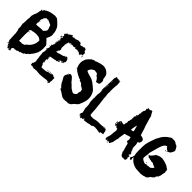

<svg xmlns="http://www.w3.org/2000/svg" viewBox="111 -1704 2729 2729"><g transform="rotate(45 1476.0 -339.0)"><path d="M233.4 -609.9Q227.5 -609.9 227.5 -613.8H233.4ZM165 -305.2H163.1Q163.1 -310.1 168.9 -313V-309.1Q168.9 -305.2 165 -305.2ZM180.7 -309.1H178.7Q178.7 -314.9 182.6 -314.9L184.6 -311ZM157.2 -314.9V-326.7H161.1V-318.8Q161.1 -314.9 157.2 -314.9ZM167 -334.5H161.1Q161.1 -340.3 165 -340.3L167 -336.4ZM280.3 -352.1 278.3 -356H284.2Q284.2 -352.1 280.3 -352.1ZM163.1 -469.2H159.2V-471.2H163.1ZM159.2 -498.5H155.3Q155.3 -504.4 159.2 -504.4ZM161.1 -506.3H157.2V-508.3H161.1ZM163.1 -514.2H159.2L161.1 -533.7H165ZM180.7 -455.6Q218.3 -461.4 264.6 -463.4Q275.4 -461.4 282.2 -461.4Q297.9 -462.9 297.9 -469.2H292V-473.1Q310.1 -473.1 327.1 -512.2Q327.1 -540 313.5 -561Q306.6 -594.2 297.9 -594.2Q238.3 -623.5 229.5 -623.5L231.4 -627.4Q224.1 -627.4 215.8 -623.5L217.8 -619.6V-617.7H215.8Q208.5 -623.5 198.2 -623.5Q181.6 -611.8 163.1 -584.5Q167 -584 167 -580.6L163.1 -574.7Q165 -571.3 165 -566.9L161.1 -564.9L157.2 -566.9Q155.3 -550.8 153.3 -547.4Q155.3 -536.6 155.3 -518.1Q155.3 -516.1 153.3 -516.1Q153.3 -514.2 155.3 -514.2L151.4 -477.1L153.3 -473.1Q151.4 -469.7 151.4 -465.3Q151.4 -455.6 163.1 -455.6Q171.9 -455.6 180.7 -457.5ZM87.9 39.6V29.8H85.9Q85.9 36.1 84 39.6ZM82 29.8V27.8H76.2V29.8ZM80.1 14.2Q80.1 12.2 78.1 2.4H76.2V14.2ZM68.4 -1.5V-5.4H66.4V-1.5ZM66.4 -9.3V-13.2H64.5V-9.3ZM262.7 -12.2V-16.1H260.7V-12.2ZM170.9 -119.6Q173.8 -119.6 176.8 -125.5Q194.3 -121.6 202.1 -121.6Q254.9 -135.3 254.9 -148.9H251V-150.9Q348.6 -213.4 348.6 -326.7Q315.9 -359.9 278.3 -359.9Q272.5 -361.8 252 -361.8Q239.3 -361.8 196.3 -356H194.3V-350.1H186.5V-354Q145.5 -346.7 145.5 -330.6Q145.5 -322.8 143.6 -322.8L145.5 -318.8V-309.1Q155.3 -309.1 155.3 -305.2Q155.3 -299.3 145.5 -299.3Q143.6 -267.1 143.6 -223.1Q143.6 -218.8 145.5 -215.3L143.6 -211.4Q147.5 -160.2 147.5 -119.6H149.4L155.3 -123.5H157.2L163.1 -119.6ZM132.8 74.7H127Q123 74.7 123 70.8V64.9Q123 63 125 63L123 59.1Q125 48.3 125 41.5H121.1Q121.1 68.8 109.4 68.8Q105.5 66.9 103.5 66.9Q103.5 68.8 101.6 68.8Q101.6 61 98.1 61Q96.2 61 93.8 63Q93.8 64.9 91.8 64.9V63Q93.8 59.6 93.8 55.2H89.8V41.5L80.1 43.5L70.3 23.9Q72.3 23.9 72.3 22Q70.3 22 70.3 20Q72.3 20 72.3 18.1Q64.5 6.3 62.5 5.9Q60.5 5.4 58.6 4.4Q58.6 7.3 50.8 12.2H43V8.3Q54.7 8.3 54.7 -3.4L49.8 -21L48.3 -20Q40 -20 40 -104H34.2V-107.9Q34.2 -111.8 40 -111.8V-125.5Q40 -129.4 34.2 -129.4Q34.2 -133.3 40 -133.3V-137.2H32.2Q32.2 -142.1 40 -143.1L30.3 -209.5Q18.6 -233.9 18.6 -244.6Q18.6 -266.1 22.5 -266.1Q16.6 -285.2 10.7 -332.5Q14.6 -338.9 14.6 -344.2Q14.6 -441.9 22.5 -453.6Q22.5 -464.8 18.6 -477.1Q22.9 -477.1 24.4 -486.8L20.5 -484.9Q16.6 -489.7 16.6 -490.7V-496.6H20.5V-490.7H22.5Q22.5 -526.4 45.9 -566.9Q45.9 -572.3 57.6 -617.7L55.7 -621.6Q58.6 -636.2 63.5 -637.2Q61.5 -650.9 61.5 -664.6Q67.9 -664.6 71.3 -666.5Q71.3 -662.6 69.3 -662.6Q71.3 -659.2 71.3 -654.8Q85 -654.8 85 -672.4L88.9 -670.4Q88.9 -672.4 86.9 -682.1L92.8 -686L98.6 -682.1Q134.3 -714.4 202.1 -727.1Q248.5 -734.9 254.9 -734.9Q280.3 -732.9 299.8 -727.1Q299.8 -729 301.8 -729Q399.4 -646 399.4 -621.6Q410.6 -605 420.9 -559.1H418.9Q424.8 -527.3 424.8 -510.3Q424.8 -482.9 393.6 -420.4Q403.3 -418.9 403.3 -414.6Q401.4 -414.6 401.4 -412.6Q412.1 -412.6 430.7 -385.3Q465.3 -353 465.8 -346.2L463.9 -342.3Q467.8 -341.8 467.8 -338.4Q467.8 -336.4 465.8 -336.4Q469.7 -301.8 469.7 -273.9Q467.8 -268.1 465.8 -268.1L467.8 -264.2Q467.8 -262.2 465.8 -262.2L467.8 -258.3Q467.8 -252.4 463.9 -252.4L465.8 -248.5Q465.8 -246.6 463.9 -246.6L465.8 -242.7V-240.7Q462.9 -219.2 456.1 -219.2V-217.3H460Q452.6 -184.1 446.3 -184.1Q442.4 -183.6 442.4 -180.2L444.3 -176.3L417 -131.3Q385.7 -96.2 385.7 -90.3Q385.7 -84.5 377.9 -84.5Q374 -86.4 372.1 -86.4L364.3 -76.7V-74.7L368.2 -76.7H370.1Q370.1 -70.8 356.4 -70.8L358.4 -66.9V-64.9Q346.2 -51.3 331.1 -51.3Q322.8 -33.7 317.4 -33.7Q289.1 -23.9 288.1 -23.9L284.2 -25.9L268.6 -16.1Q268.6 -8.3 262.7 -8.3H258.8Q254.9 -8.3 254.9 -14.2Q247.1 -11.2 247.1 -8.3L243.2 -10.3H241.2L235.4 -6.3H233.4L229.5 -8.3Q229.5 -2.4 221.7 5.4L211.9 3.4Q184.6 9.3 180.7 9.3V5.4Q178.7 5.4 159.2 11.2Q150.4 15.1 150.4 25.9Q146.5 27.8 144.5 27.8V31.7H148.4Q144.5 72.8 140.6 72.8V68.8ZM150.4 72.8 146.5 70.8 148.4 61V43.5H152.3L156.2 57.1Q155.3 72.8 150.4 72.8ZM40 -576.7Q40 -582.5 43.9 -582.5H45.9Q45.9 -579.6 40 -576.7Z M745.1 -722.7V-718.8Q747.1 -718.8 751 -720.7Q761.2 -718.8 762.7 -718.8L770.5 -720.7Q791.5 -720.7 797.9 -705.1Q797.9 -703.1 795.9 -703.1Q795.9 -693.4 815.4 -693.4Q833 -694.8 840.8 -703.1Q842.8 -703.1 842.8 -701.2L852.5 -703.1H864.3Q864.3 -708.5 870.1 -714.8Q877.9 -712.9 877.9 -707Q879.9 -707 879.9 -709Q905.3 -709 905.3 -695.3Q907.2 -687.5 907.2 -681.6H909.2L913.1 -683.6V-675.8L911.1 -671.9Q917.5 -671.9 936.5 -656.2Q932.6 -648.4 930.7 -648.4L932.6 -644.5V-642.6L930.7 -632.8Q934.6 -630.9 936.5 -630.9V-627Q928.7 -627 928.7 -623Q932.6 -615.2 932.6 -611.3H928.7Q926.8 -611.3 926.8 -613.3Q901.4 -609.9 901.4 -599.6Q905.3 -593.3 905.3 -587.9L901.4 -585.9H897.5Q892.6 -589.8 891.6 -589.8H885.7V-585.9H883.8Q874 -590.8 874 -599.6H870.1L866.2 -597.7Q866.2 -609.4 852.5 -609.4V-605.5L848.6 -607.4H846.7V-605.5H850.6V-601.6H844.7V-609.4H842.8Q833 -609.4 819.3 -613.3Q819.3 -609.4 815.4 -609.4H811.5L805.7 -613.3L788.1 -603.5H786.1Q786.1 -612.3 784.2 -615.2Q786.1 -615.2 786.1 -617.2Q782.2 -617.2 782.2 -619.1Q768.1 -615.7 762.7 -609.4H749V-605.5H747.1Q747.1 -615.2 723.6 -615.2L721.7 -611.3Q723.6 -611.3 723.6 -609.4H721.7L710 -611.3V-607.4H706.1V-617.2Q684.6 -607.4 682.6 -607.4V-603.5H690.4V-599.6H684.6Q681.6 -599.6 678.7 -605.5Q659.2 -601.6 659.2 -597.7V-589.8H665V-585.9H663.1L659.2 -587.9Q651.4 -574.2 651.4 -568.4V-564.5Q651.4 -560.5 657.2 -560.5V-556.6H653.3L649.4 -558.6Q649.4 -551.3 645.5 -531.2Q646.5 -523.4 651.4 -523.4V-519.5Q645.5 -519.5 645.5 -503.9L647.5 -492.2L645.5 -482.4Q645.5 -470.2 657.2 -455.1V-447.3Q651.4 -447.3 651.4 -427.7Q653.3 -423.8 653.3 -421.9H649.4L645.5 -423.8Q645.5 -418 635.7 -412.1V-400.4L639.6 -402.3L641.6 -398.4Q632.3 -395 627.9 -384.8H626V-382.8H633.8L639.6 -386.7H655.3Q695.3 -402.3 711.9 -404.3Q711.9 -406.2 713.9 -406.2Q715.8 -406.2 715.8 -404.3Q733.9 -412.1 737.3 -412.1Q737.3 -410.2 739.3 -410.2Q739.3 -413.1 751 -416Q749 -419.9 749 -421.9L754.9 -425.8L762.7 -419.9Q762.7 -425.8 766.6 -425.8H772.5Q772.5 -429.7 782.2 -435.5Q782.2 -441.4 786.1 -441.4Q795.9 -440.9 795.9 -437.5L799.8 -439.5H801.8L805.7 -437.5L799.8 -427.7V-425.8L809.6 -429.7Q821.3 -429.7 821.3 -406.2V-404.3Q829.1 -403.3 829.1 -398.4V-396.5Q829.1 -394.5 827.1 -394.5Q827.1 -392.6 829.1 -392.6L827.1 -384.8L829.1 -371.1Q815.4 -366.2 815.4 -357.4L819.3 -359.4H821.3V-355.5Q821.3 -351.6 815.4 -351.6L817.4 -347.7Q817.4 -345.2 807.6 -339.8Q807.6 -341.8 805.7 -341.8Q805.7 -331.5 790 -328.1V-324.2H788.1Q788.1 -335.9 778.3 -335.9L780.3 -345.7H778.3Q774.4 -345.7 774.4 -339.8H770.5L766.6 -341.8Q766.6 -337.4 758.8 -335.9Q758.8 -333 749 -320.3H751Q757.3 -324.2 762.7 -324.2V-322.3L766.6 -324.2H768.6V-320.3Q765.1 -320.3 758.8 -306.6L754.9 -304.7H751Q746.1 -308.6 745.1 -308.6H741.2Q741.2 -293 721.7 -293L717.8 -294.9Q695.3 -287.1 620.1 -275.4V-269.5L616.2 -271.5Q613.3 -269 610.4 -248L612.3 -244.1L610.4 -234.4V-230.5H612.3Q612.3 -235.4 616.2 -244.1Q614.3 -251 614.3 -252Q616.2 -255.4 616.2 -259.8H620.1Q620.6 -252 624 -252L620.1 -242.2Q622.1 -231.4 622.1 -224.6V-218.8Q622.1 -216.8 620.1 -216.8L622.1 -212.9V-210.9H618.2V-216.8Q614.3 -216.8 606.4 -205.1Q606.4 -203.1 608.4 -203.1L606.4 -193.4V-185.5Q607.4 -185.5 612.3 -189.5Q612.3 -188 618.2 -148.4H614.3Q614.3 -160.2 606.4 -162.1V-160.2Q610.8 -127 612.3 -127Q622.1 -127 631.8 -97.7Q633.8 -97.7 637.7 -95.7L631.8 -82Q642.1 -80.1 643.6 -80.1Q647.5 -82 649.4 -82L647.5 -78.1H649.4L655.3 -82Q665 -82 665 -76.2H667Q667 -82 680.7 -82V-80.1L694.3 -84L698.2 -82Q702.1 -84 704.1 -84V-82Q716.3 -85.9 719.7 -85.9V-84Q726.1 -84 760.7 -101.6V-99.6L764.6 -101.6H778.3Q783.2 -101.6 821.3 -113.3Q821.3 -111.3 823.2 -111.3V-115.2H807.6Q721.7 -110.4 721.7 -105.5V-111.3Q735.4 -115.2 817.4 -121.1Q836.9 -119.1 836.9 -115.2L840.8 -117.2Q843.8 -117.2 852.5 -103.5H858.4Q862.3 -103.5 862.3 -109.4Q869.1 -101.6 876 -101.6V-91.8Q876 -89.8 874 -89.8Q877.9 -83.5 877.9 -80.1L874 -72.3Q877.9 -72.3 877.9 -66.4L876 -62.5Q877.9 -58.6 877.9 -56.6H876L877.9 -52.7V-43L872.1 -33.2H876V-29.3L872.1 -23.4Q874 -19.5 874 -17.6H872.1L877.9 -7.8Q858.9 15.1 856.4 15.6Q852.5 15.6 852.5 9.8L848.6 11.7H844.7V5.9H848.6L852.5 7.8V-2L829.1 2L827.1 -2Q829.1 -2 829.1 -3.9Q825.2 -5.9 823.2 -5.9L815.4 -2V-3.9Q781.2 3.9 696.3 9.8Q646.5 7.8 602.5 2L608.4 13.7H606.4Q598.6 3.9 585 3.9Q583 7.8 583 9.8H569.3L565.4 11.7Q565.4 5.9 553.7 5.9Q553.7 7.8 551.8 7.8Q551.8 2 522.5 -2Q522.5 5.9 516.6 5.9Q507.8 5.9 504.9 -5.9L506.8 -9.8Q502.9 -17.6 502.9 -31.2V-37.1Q509.8 -37.1 514.6 -46.9V-58.6Q522.5 -58.6 522.5 -85.9Q520.5 -102.5 516.6 -115.2Q518.6 -119.1 518.6 -121.1Q514.6 -121.1 514.6 -125L516.6 -134.8Q506.8 -175.8 506.8 -203.1V-220.7Q501 -228.5 501 -232.4Q512.7 -277.3 512.7 -308.6L510.7 -312.5L506.8 -310.5Q500.5 -314.5 497.1 -314.5V-318.4H501L504.9 -316.4L506.8 -320.3H501V-324.2Q514.6 -330.6 514.6 -343.8Q516.6 -350.6 516.6 -351.6V-357.4H518.6Q518.6 -361.3 514.6 -377L516.6 -390.6Q512.7 -390.6 512.7 -394.5Q519.5 -397.9 536.1 -445.3Q534.2 -445.3 534.2 -447.3Q538.1 -447.3 538.1 -462.9Q534.2 -462.9 534.2 -468.8H530.3L526.4 -466.8V-470.7Q529.3 -470.7 534.2 -474.6Q534.2 -472.7 536.1 -472.7Q538.6 -490.7 543.9 -494.1L542 -498V-511.7Q542 -513.7 543.9 -513.7Q538.1 -523.4 538.1 -527.3Q541 -527.3 545.9 -535.2Q543.9 -535.2 543.9 -537.1H545.9L542 -544.9Q544.9 -544.9 547.9 -550.8V-552.7Q542 -552.7 542 -558.6L545.9 -566.4Q540 -566.4 540 -570.3Q543.9 -570.3 543.9 -574.2V-576.2Q543.9 -580.1 528.3 -582V-578.1Q534.2 -578.1 534.2 -574.2V-572.3Q523.9 -572.3 520.5 -580.1Q524.4 -580.1 524.4 -584Q519.5 -589.8 516.6 -589.8V-593.8Q520 -593.8 526.4 -599.6L528.3 -587.9H530.3Q531.2 -595.7 536.1 -595.7H540V-584L547.9 -578.1Q552.7 -579.1 557.6 -591.8H555.7Q549.3 -587.9 545.9 -587.9V-589.8L549.8 -595.7V-597.7Q544.4 -597.7 538.1 -601.6L542 -609.4Q540 -609.4 540 -611.3Q551.8 -611.3 551.8 -623V-625Q542.5 -625 528.3 -648.4L534.2 -652.3V-646.5H540Q540 -649.4 543.9 -654.3V-656.2H540Q540.5 -660.2 543.9 -660.2Q544.4 -656.2 547.9 -656.2L553.7 -664.1V-666L551.8 -669.9L540 -664.1H536.1Q536.1 -669.9 551.8 -671.9Q555.7 -669.9 557.6 -669.9Q557.6 -685.5 563.5 -685.5H565.4V-683.6L561.5 -677.7L565.4 -675.8H567.4L577.1 -677.7L575.2 -681.6L579.1 -683.6Q579.6 -679.7 583 -679.7Q583 -688.5 598.6 -695.3Q602.5 -693.4 604.5 -693.4L602.5 -697.3Q605.5 -705.1 608.4 -705.1H620.1Q620.1 -708.5 626 -716.8H627.9Q638.7 -713.4 643.6 -695.3L647.5 -697.3H649.4L653.3 -695.3Q653.3 -699.2 676.8 -709H686.5V-705.1L676.8 -703.1V-699.2Q712.4 -708.5 745.1 -722.7ZM831.1 -714.8H835V-710.9H831.1ZM659.2 -699.2V-697.3H663.1V-699.2ZM553.7 -654.3V-652.3H557.6V-654.3ZM723.6 -609.4H729.5V-601.6H725.6L727.5 -605.5Q723.6 -605.5 723.6 -609.4ZM868.2 -605.5V-601.6H870.1V-605.5ZM934.6 -607.4H942.4V-597.7L932.6 -595.7L934.6 -591.8V-587.9H932.6Q929.7 -587.9 926.8 -595.7Q930.7 -607.4 934.6 -607.4ZM694.3 -603.5H698.2V-599.6H694.3ZM702.1 -603.5H711.9Q711.9 -599.6 708 -599.6H702.1ZM831.1 -599.6H835V-597.7H831.1ZM868.2 -597.7Q872.1 -597.2 872.1 -593.8H868.2ZM942.4 -591.8H948.2V-589.8Q948.2 -585.4 938.5 -584V-587.9Q942.4 -587.9 942.4 -591.8ZM536.1 -570.3V-566.4H532.2Q532.7 -570.3 536.1 -570.3ZM534.2 -562.5H540Q540 -558.6 536.1 -558.6ZM555.7 -554.7 553.7 -543H557.6V-554.7ZM514.6 -543H516.6V-541Q516.6 -538.1 504.9 -529.3V-531.2Q511.7 -543 514.6 -543ZM547.9 -537.1Q549.8 -533.7 549.8 -527.3H555.7V-541H553.7Q548.8 -537.1 547.9 -537.1ZM649.4 -531.2H653.3V-529.3H649.4ZM549.8 -525.4V-523.4Q551.8 -519.5 551.8 -517.6H553.7V-525.4ZM545.9 -515.6V-505.9Q549.8 -505.9 549.8 -509.8V-515.6ZM534.2 -505.9 538.1 -488.3H532.2V-494.1L530.3 -503.9ZM530.3 -486.3Q534.2 -485.8 534.2 -482.4H530.3ZM526.4 -453.1H530.3V-451.2H526.4ZM536.1 -437.5V-431.6H538.1V-437.5ZM788.1 -427.7V-423.8H790V-427.7ZM782.2 -421.9 786.1 -419.9V-425.8Q782.2 -425.3 782.2 -421.9ZM772.5 -418V-416H776.4V-418ZM514.6 -412.1Q514.6 -410.2 516.6 -410.2Q514.2 -398.4 510.7 -398.4L508.8 -402.3V-406.2Q508.8 -409.2 514.6 -412.1ZM502.9 -382.8H506.8V-377H499V-378.9Q499.5 -382.8 502.9 -382.8ZM786.1 -351.6Q786.1 -348.6 792 -345.7L797.9 -349.6Q795.9 -353.5 795.9 -355.5Q791 -351.6 786.1 -351.6ZM797.9 -347.7V-345.7H801.8V-347.7ZM797.9 -343.8V-339.8Q801.8 -339.8 801.8 -343.8ZM782.2 -341.8V-337.9H784.2V-341.8ZM786.1 -341.8V-339.8H790V-341.8ZM790 -335.9V-332H792V-335.9ZM813.5 -337.9H817.4V-335.9H813.5ZM737.3 -320.3 741.2 -318.4H743.2L747.1 -320.3Q745.1 -324.2 745.1 -326.2Q737.3 -323.2 737.3 -320.3ZM616.2 -236.3V-232.4H618.2V-236.3ZM606.4 -179.7V-177.7L608.4 -173.8Q606.4 -170.4 606.4 -166V-164.1H608.4L610.4 -173.8V-175.8Q610.4 -179.7 606.4 -179.7ZM622.1 -158.2H624V-154.3H622.1ZM854.5 -119.1 856.4 -115.2H850.6Q851.1 -119.1 854.5 -119.1ZM838.9 -7.8V-5.9H846.7V-7.8ZM836.9 5.9H838.9V7.8Q838.9 11.7 835 11.7L833 7.8ZM854.5 21.5H858.4V25.4Q854.5 25.4 854.5 21.5Z M1232.4 -716.8H1255.9Q1310.1 -716.8 1355.5 -666Q1371.1 -646 1377 -599.6V-593.8L1375 -589.8L1392.6 -560.5Q1394.5 -560.5 1396.5 -529.3L1392.6 -527.3Q1392.6 -529.3 1390.6 -529.3L1388.7 -525.4V-523.4L1392.6 -517.6Q1392.6 -488.3 1365.2 -488.3Q1365.2 -486.3 1361.3 -486.3Q1361.3 -488.3 1359.4 -488.3Q1359.4 -482.4 1351.6 -482.4Q1347.7 -484.4 1345.7 -484.4Q1345.7 -481.4 1337.9 -478.5Q1330.1 -481.4 1330.1 -484.4Q1332 -484.4 1332 -486.3Q1301.3 -539.1 1281.2 -543L1263.7 -566.4Q1263.7 -580.1 1226.6 -580.1Q1226.6 -584 1203.1 -584Q1153.3 -560.1 1146.5 -537.1Q1134.8 -515.6 1134.8 -509.8Q1139.6 -495.1 1238.3 -470.7Q1286.1 -460.4 1386.7 -367.2Q1429.7 -312 1429.7 -234.4Q1429.7 -181.6 1384.8 -84Q1361.8 -59.1 1326.2 -31.2Q1313.5 -4.9 1291 3.9Q1268.6 15.6 1265.6 15.6L1261.7 13.7L1257.8 15.6Q1238.3 14.2 1238.3 11.7Q1225.6 17.6 1207 17.6H1193.4Q1191.4 17.6 1191.4 15.6L1187.5 17.6H1183.6Q1150.4 17.6 1150.4 5.9Q1146.5 6.3 1146.5 9.8Q1072.8 -43 1050.8 -48.8Q1047.9 -48.8 1043 -56.6V-58.6L1048.8 -66.4Q1000.5 -111.3 988.3 -148.4Q953.1 -207.5 953.1 -210.9Q957 -215.8 957 -218.8Q951.2 -229.5 951.2 -236.3Q954.1 -236.3 962.9 -248V-257.8Q971.7 -257.8 974.6 -291H976.6Q980.5 -290.5 980.5 -287.1Q976.6 -286.6 976.6 -283.2Q984.4 -283.2 984.4 -269.5H986.3Q986.3 -271.5 988.3 -275.4Q984.4 -281.7 984.4 -287.1V-291Q998 -302.7 1002 -302.7H1009.8Q1042 -294.4 1052.7 -275.4Q1070.8 -258.3 1091.8 -228.5Q1098.1 -228 1154.3 -169.9Q1201.2 -136.7 1218.8 -136.7Q1247.6 -144.5 1263.7 -169.9L1265.6 -173.8Q1265.6 -180.7 1263.7 -191.4Q1275.4 -226.1 1275.4 -230.5Q1275.4 -233.4 1269.5 -253.9Q1271.5 -257.8 1271.5 -259.8Q1245.1 -281.2 1212.9 -296.9Q1212.9 -316.4 1160.2 -330.1Q1157.2 -330.1 1152.3 -337.9V-339.8H1156.2Q1156.2 -344.2 1138.7 -347.7L1140.6 -343.8H1138.7Q1008.8 -402.3 1000 -443.4Q984.4 -481 984.4 -507.8V-529.3Q986.8 -564 1007.8 -605.5Q1034.2 -640.6 1064.5 -662.1Q1061.5 -662.1 1056.6 -669.9H1060.5Q1068.4 -667 1068.4 -664.1Q1095.2 -681.6 1105.5 -681.6L1119.1 -679.7Q1119.1 -688.5 1209 -712.9V-710.9Q1215.3 -714.8 1220.7 -714.8Q1221.7 -714.8 1228.5 -712.9Q1229 -716.8 1232.4 -716.8ZM998 -425.8Q1002 -425.3 1002 -421.9Q1002 -418 998 -418H994.1V-421.9Q994.6 -425.8 998 -425.8ZM1142.6 -341.8H1146.5V-339.8H1142.6ZM1027.3 -302.7H1031.2V-298.8H1027.3ZM974.6 -269.5V-265.6H976.6V-269.5Z M1495.1 -742.2H1499L1502.9 -732.4H1506.8V-736.3H1512.7Q1512.7 -734.9 1516.6 -728.5H1518.6Q1519.5 -728.5 1524.4 -732.4L1528.3 -730.5V-736.3H1534.2V-730.5H1536.1L1540 -732.4Q1543.9 -727.5 1543.9 -724.6H1549.8Q1549.8 -730.5 1553.7 -730.5L1549.8 -738.3L1553.7 -740.2L1557.6 -734.4Q1555.7 -731 1555.7 -726.6Q1560.1 -726.6 1563.5 -724.6Q1563.5 -726.6 1565.4 -726.6V-718.8H1567.4Q1568.8 -730.5 1573.2 -730.5H1575.2Q1571.3 -711.4 1571.3 -709L1575.2 -710.9H1577.1Q1577.1 -709 1575.2 -705.1Q1577.1 -688.5 1577.1 -679.7H1575.2L1579.1 -664.1Q1575.2 -657.7 1571.3 -587.9V-554.7L1569.3 -543Q1571.3 -527.3 1573.2 -527.3L1571.3 -517.6V-494.1Q1571.3 -492.2 1569.3 -492.2L1579.1 -410.2Q1579.1 -408.2 1577.1 -408.2Q1583 -345.2 1592.8 -283.2H1594.7L1592.8 -279.3Q1604.5 -186.5 1604.5 -152.3H1602.5L1604.5 -148.4V-132.8H1608.4Q1608.4 -130.9 1606.4 -127Q1610.4 -106 1610.4 -99.6Q1608.4 -95.7 1608.4 -93.8Q1633.3 -84 1643.6 -84L1667 -85.9L1670.9 -84Q1729.5 -99.6 1761.7 -99.6H1821.3Q1842.3 -99.6 1883.8 -111.3H1889.6Q1889.6 -105.5 1881.8 -105.5H1876V-103.5Q1874 -103.5 1874 -105.5Q1859.4 -101.6 1858.4 -101.6V-99.6H1870.1Q1872.6 -99.6 1891.6 -103.5H1897.5V-107.4Q1912.1 -99.1 1915 -93.8Q1913.1 -89.8 1913.1 -87.9L1920.9 -84L1918.9 -80.1V-78.1Q1924.8 -78.1 1924.8 -74.2Q1922.9 -70.8 1922.9 -66.4H1924.8L1922.9 -62.5Q1930.7 -43.9 1930.7 -41L1928.7 -29.3L1930.7 -25.4L1926.8 -23.4H1922.9Q1920.9 -23.4 1920.9 -25.4L1883.8 -19.5L1879.9 -2Q1854.5 -4.9 1854.5 -7.8L1850.6 -5.9Q1844.7 -7.8 1844.7 -9.8L1840.8 -7.8Q1838.9 -7.8 1838.9 -9.8L1835 -7.8Q1831.5 -7.8 1817.4 -13.7Q1814 -11.7 1809.6 -11.7L1805.7 -13.7L1801.8 -11.7Q1788.1 -15.6 1778.3 -15.6Q1759.3 -9.8 1757.8 -9.8L1753.9 -11.7Q1749 -11.7 1729.5 5.9Q1725.1 5.9 1694.3 9.8Q1694.3 5.9 1690.4 5.9H1688.5L1690.4 9.8Q1672.9 15.6 1657.2 19.5V17.6L1647.5 21.5Q1643.6 19.5 1641.6 19.5Q1610.8 27.3 1606.4 27.3L1608.4 23.4H1606.4L1602.5 25.4L1598.6 23.4Q1594.7 25.4 1592.8 25.4L1590.8 21.5Q1594.2 19.5 1598.6 19.5V15.6L1585 17.6V15.6L1581.1 17.6H1579.1Q1579.1 13.2 1592.8 7.8L1594.7 3.9H1592.8Q1573.2 9.3 1573.2 23.4Q1575.2 23.4 1575.2 25.4H1573.2L1567.4 21.5V23.4Q1569.3 27.3 1569.3 29.3L1563.5 33.2Q1559.6 28.3 1559.6 23.4L1555.7 25.4H1553.7L1549.8 23.4Q1549.8 25.4 1547.9 25.4L1549.8 29.3V31.2H1547.9L1543.9 29.3Q1543.9 33.2 1540 33.2L1542 37.1V41Q1542 44.9 1538.1 44.9H1536.1Q1533.2 44.9 1530.3 37.1Q1532.2 33.7 1532.2 29.3Q1527.3 25.4 1524.4 25.4L1514.6 27.3V25.4L1516.6 21.5Q1513.7 21.5 1508.8 5.9H1506.8Q1506.8 13.7 1504.9 13.7L1506.8 17.6Q1506.8 21.5 1502.9 21.5L1497.1 13.7V9.8Q1497.1 7.8 1499 7.8L1497.1 3.9Q1499 0 1499 -2H1497.1Q1493.2 0 1491.2 0H1489.3V-2H1493.2V-7.8L1506.8 -37.1V-43Q1499 -68.4 1489.3 -115.2Q1489.3 -116.7 1491.2 -127Q1487.3 -170.4 1487.3 -193.4Q1482.4 -193.4 1477.5 -228.5H1475.6L1477.5 -242.2Q1477.5 -246.6 1475.6 -250Q1475.6 -252 1477.5 -252Q1473.6 -269 1473.6 -279.3H1475.6Q1475.6 -281.2 1473.6 -281.2Q1475.6 -304.7 1477.5 -304.7L1475.6 -324.2V-384.8Q1481.4 -384.8 1481.4 -398.4Q1477.5 -398.4 1477.5 -402.3Q1481.4 -402.3 1481.4 -406.2V-464.8H1479.5Q1479.5 -443.4 1475.6 -443.4H1473.6Q1473.6 -449.2 1475.6 -449.2L1473.6 -459V-498Q1479.5 -580.1 1481.4 -675.8L1479.5 -679.7Q1481.4 -683.1 1481.4 -687.5L1479.5 -691.4ZM1493.2 -660.2V-652.3H1497.1V-656.2Q1497.1 -660.2 1493.2 -660.2ZM1493.2 -646.5 1491.2 -636.7V-632.8Q1495.1 -632.8 1495.1 -636.7V-646.5ZM1491.2 -630.9V-623H1493.2V-630.9ZM1489.3 -578.1Q1489.3 -575.7 1487.3 -558.6L1489.3 -548.8Q1485.4 -548.8 1485.4 -546.9V-505.9H1487.3V-541Q1491.2 -541 1491.2 -544.9Q1491.2 -546.9 1489.3 -546.9L1491.2 -550.8V-564.5L1493.2 -578.1ZM1575.2 -515.6H1579.1V-511.7H1575.2ZM1473.6 -425.8H1477.5V-421.9H1473.6ZM1596.7 -125V-119.1H1598.6V-125ZM1596.7 -105.5V-101.6H1598.6V-105.5ZM1602.5 -105.5V-101.6H1604.5V-105.5ZM1887.7 -99.6V-97.7H1891.6V-99.6ZM1499 -11.7V-5.9H1501V-11.7ZM1506.8 25.4H1510.7Q1514.6 25.9 1514.6 29.3H1510.7Q1506.8 29.3 1506.8 25.4Z M2179.2 -752.9H2183.1L2189 -749H2190.9L2196.8 -752.9Q2205.6 -726.6 2214.4 -715.8Q2214.4 -706.5 2231.9 -690.4V-682.6Q2231.9 -673.3 2265.1 -565.4Q2265.1 -556.2 2292.5 -485.4Q2292.5 -478 2319.8 -395.5V-393.6H2331.5Q2388.2 -382.8 2388.2 -360.4Q2391.6 -360.4 2394 -354.5Q2387.2 -301.8 2372.6 -301.8Q2361.3 -295.9 2356.9 -295.9V-293.9Q2366.7 -260.7 2366.7 -247.1V-223.6Q2366.7 -213.9 2368.7 -194.3H2366.7L2370.6 -182.6Q2368.7 -178.7 2368.7 -176.8L2372.6 -178.7Q2372.6 -173.3 2382.3 -159.2L2380.4 -155.3Q2393.6 -120.1 2403.8 -120.1Q2405.8 -116.2 2405.8 -114.3V-108.4Q2408.7 -108.4 2411.6 -102.5Q2401.9 -90.8 2401.9 -86.9L2392.1 -88.9V-86.9Q2393.6 -73.2 2403.8 -73.2Q2407.2 -75.2 2411.6 -75.2Q2414.6 -75.2 2417.5 -69.3Q2415.5 -69.3 2415.5 -67.4Q2419.4 -66.9 2419.4 -63.5V-57.6L2417.5 -47.9Q2411.6 -47.9 2411.6 -53.7H2407.7V-51.8Q2407.7 -46.4 2421.4 -14.6Q2415.5 -14.6 2409.7 10.7L2405.8 12.7H2403.8Q2401.9 12.7 2401.9 10.7Q2394 14.6 2390.1 14.6Q2384.3 12.7 2384.3 10.7L2380.4 12.7H2376.5Q2371.6 8.8 2370.6 8.8Q2368.7 12.7 2368.7 14.6H2362.8Q2357.4 14.6 2351.1 10.7Q2347.2 12.7 2345.2 12.7Q2345.2 9.8 2327.6 -1Q2314 -31.7 2312 -32.2Q2306.2 -32.2 2306.2 -36.1H2312Q2312 -38.6 2300.3 -45.9Q2300.3 -48.8 2306.2 -51.8Q2278.8 -140.1 2271 -180.7Q2269 -180.7 2269 -182.6L2265.1 -180.7Q2255.9 -190.9 2237.8 -196.3V-198.2L2241.7 -200.2L2239.7 -204.1Q2245.6 -213.4 2245.6 -241.2Q2237.8 -263.7 2237.8 -272.5Q2216.8 -272.5 2171.4 -252.9Q2142.1 -248 2142.1 -245.1Q2130.4 -168 2126.5 -151.4Q2128.4 -147.9 2128.4 -143.6V-139.6Q2118.7 -117.2 2106.9 -43.9Q2087.4 -15.1 2087.4 -4.9L2077.6 2.9H2075.7Q2072.8 2.9 2069.8 -6.8Q2065.9 -4.9 2064 -4.9Q2064 -7.8 2056.2 -12.7Q2050.8 -12.2 2042.5 4.9Q2044.4 8.8 2044.4 10.7Q2040.5 8.8 2038.6 8.8V4.9L2040.5 1Q2038.6 1 2034.7 -6.8Q2030.8 -4.9 2028.8 -4.9V-8.8H2032.7V-14.6H2028.8L2019 -12.7V-8.8L2022.9 -10.7L2026.9 -4.9Q2019.5 6.8 2017.1 6.8Q2012.2 1 2009.3 1V-2.9H2013.2V-4.9Q1995.6 -10.3 1995.6 -14.6L2015.1 -92.8Q2015.1 -105.5 2019 -126H2017.1Q2021 -143.6 2026.9 -196.3L2021 -206.1V-208Q2021 -210 2022.9 -210Q2019 -219.7 2019 -223.6H2011.2Q2002 -223.6 1983.9 -233.4V-235.4L1989.7 -247.1H1981.9Q1973.6 -244.1 1966.3 -231.4Q1966.3 -235.4 1956.5 -235.4V-239.3L1968.3 -243.2V-245.1Q1942.9 -247.6 1942.9 -252.9Q1950.7 -252.9 1950.7 -258.8H1942.9V-262.7Q1950.7 -262.7 1956.5 -268.6Q1957 -264.6 1960.4 -264.6H1964.4V-280.3Q1960.9 -280.3 1952.6 -276.4Q1949.7 -278.3 1940.9 -278.3V-284.2L1954.6 -288.1L1958.5 -286.1Q1966.3 -289.1 1966.3 -292L1962.4 -293.9Q1958.5 -293.5 1958.5 -290Q1940.9 -292.5 1940.9 -295.9Q1941.4 -299.8 1944.8 -299.8L1964.4 -297.9L1962.4 -307.6Q1970.2 -310.5 1970.2 -313.5V-319.3L1962.4 -313.5V-315.4Q1977.1 -338.9 1983.9 -338.9Q1997.6 -338.9 1999.5 -340.8Q1999.5 -331.1 2042.5 -331.1Q2043.5 -342.3 2048.3 -348.6L2046.4 -352.5L2050.3 -354.5Q2050.3 -360.4 2044.4 -360.4V-364.3Q2044.4 -366.2 2046.4 -366.2L2044.4 -370.1V-372.1H2048.3V-364.3Q2052.7 -364.3 2056.2 -399.4Q2050.3 -399.4 2050.3 -403.3V-411.1Q2050.3 -416 2058.1 -417Q2058.1 -436.5 2069.8 -471.7Q2067.9 -475.1 2067.9 -479.5H2065.9V-475.6H2062L2064 -487.3H2067.9V-483.4Q2071.8 -483.4 2071.8 -487.3V-497.1L2067.9 -495.1H2065.9V-501L2064 -514.6Q2069.3 -514.6 2079.6 -540Q2076.7 -540 2073.7 -545.9L2077.6 -547.9Q2077.6 -549.8 2075.7 -549.8Q2077.6 -565.4 2081.5 -565.4Q2083.5 -562 2083.5 -557.6Q2093.3 -560.1 2093.3 -581.1L2091.3 -590.8L2095.2 -592.8L2093.3 -596.7V-606.4H2095.2L2099.1 -604.5V-610.4H2095.2Q2095.2 -613.3 2099.1 -627.9H2097.2L2099.1 -631.8V-635.7L2095.2 -633.8V-643.6Q2097.2 -643.6 2101.1 -645.5Q2101.1 -643.6 2103 -643.6V-647.5L2101.1 -655.3Q2103 -659.2 2103 -661.1Q2101.1 -661.1 2101.1 -663.1Q2108.9 -663.1 2118.7 -696.3Q2120.6 -696.3 2120.6 -698.2L2110.8 -710V-717.8Q2111.3 -721.7 2114.7 -721.7H2116.7Q2116.7 -719.7 2114.7 -719.7Q2116.7 -716.3 2116.7 -711.9H2118.7L2126.5 -749H2130.4L2134.3 -739.3L2153.8 -741.2H2163.6Q2163.6 -747.6 2179.2 -752.9ZM2101.1 -626V-620.1H2103V-626ZM2099.1 -616.2V-612.3H2101.1V-616.2ZM2087.4 -604.5H2089.4V-600.6H2087.4ZM2083.5 -538.1 2087.4 -536.1V-542Q2083.5 -541.5 2083.5 -538.1ZM2083.5 -532.2V-528.3H2085.4V-532.2ZM2183.1 -450.2Q2175.3 -426.3 2169.4 -385.7H2167.5Q2167.5 -383.8 2169.4 -383.8L2163.6 -358.4H2169.4L2167.5 -354.5V-352.5H2169.4Q2208.5 -352.5 2208.5 -366.2L2187 -450.2ZM1972.2 -325.2V-321.3H1974.1V-325.2ZM1991.7 -321.3Q1991.7 -317.9 1985.8 -311.5Q1987.8 -311.5 1991.7 -309.6Q1992.2 -313.5 1995.6 -313.5Q1993.7 -316.9 1993.7 -321.3ZM1985.8 -301.8V-297.9H1987.8V-301.8ZM1968.3 -292V-288.1H1970.2V-292ZM1954.6 -260.7V-258.8H1958.5V-260.7ZM2216.3 -260.7H2220.2V-256.8H2216.3ZM2376.5 -180.7Q2380.4 -180.2 2380.4 -176.8V-172.9H2376.5ZM2384.3 -155.3H2386.2Q2390.1 -154.8 2390.1 -151.4V-145.5H2386.2ZM2384.3 -114.3V-110.4H2386.2V-114.3ZM2397.9 -114.3V-112.3H2401.9V-114.3ZM2397.9 -71.3V-67.4H2401.9V-71.3ZM2003.4 -57.6V-55.7Q2003.4 -52.7 1997.6 -49.8V-55.7Q1999.5 -55.7 2003.4 -57.6ZM2052.2 4.9H2058.1V6.8Q2058.1 7.8 2054.2 12.7V14.6Q2060.1 14.6 2060.1 18.6L2054.2 22.5L2052.2 8.8ZM2097.2 4.9H2101.1V8.8H2097.2Z M2666.5 -680.7 2684.1 -678.7Q2698.2 -680.7 2699.7 -680.7Q2732.9 -680.7 2760.3 -655.3Q2793.9 -655.3 2820.8 -585V-575.2Q2795.9 -510.7 2777.8 -510.7Q2773.4 -505.9 2742.7 -493.2Q2739.7 -487.8 2719.2 -481.4L2715.3 -487.3V-489.3Q2715.8 -493.2 2719.2 -493.2H2721.2Q2725.1 -493.2 2725.1 -487.3Q2746.6 -497.6 2748.5 -502.9Q2728.5 -511.2 2707.5 -532.2L2701.7 -528.3V-530.3L2705.6 -536.1V-542Q2703.1 -542 2691.9 -549.8Q2656.7 -530.8 2647 -506.8Q2627.9 -480.5 2582.5 -299.8L2584.5 -282.2Q2584.5 -270 2574.7 -217.8V-196.3Q2574.7 -178.2 2623.5 -157.2Q2629.9 -153.3 2647 -149.4Q2662.6 -152.3 2662.6 -157.2L2660.6 -161.1L2664.6 -163.1Q2673.3 -153.3 2678.2 -153.3L2695.8 -155.3L2693.8 -159.2V-163.1H2695.8Q2699.7 -162.6 2699.7 -159.2Q2697.8 -159.2 2697.8 -157.2H2699.7Q2705.1 -161.1 2740.7 -163.1Q2754.9 -169.4 2760.3 -180.7Q2770.5 -180.7 2781.7 -206.1V-208Q2765.6 -209 2750.5 -221.7Q2725.1 -226.1 2725.1 -235.4Q2721.7 -237.3 2717.3 -237.3H2703.6L2689.9 -235.4Q2689.9 -241.7 2664.6 -243.2Q2660.6 -241.2 2658.7 -241.2Q2658.7 -246.6 2627.4 -251Q2611.8 -251 2611.8 -262.7Q2604.5 -272.5 2598.1 -272.5V-278.3Q2598.6 -282.2 2602.1 -282.2Q2603 -282.2 2609.9 -280.3Q2614.7 -281.2 2627.4 -292Q2635.7 -306.6 2645 -311.5Q2650.4 -327.1 2664.6 -336.9Q2668.5 -352.5 2672.4 -352.5Q2676.3 -350.6 2678.2 -350.6Q2713.9 -377.9 2770 -377.9Q2840.3 -368.2 2887.2 -342.8Q2916.5 -318.8 2928.2 -317.4V-315.4Q2926.3 -311.5 2926.3 -309.6Q2930.2 -309.6 2930.2 -299.8H2932.1Q2934.1 -299.8 2934.1 -301.8Q2938 -299.8 2939.9 -299.8V-295.9H2938L2934.1 -297.9Q2934.1 -295.9 2932.1 -292Q2934.1 -273.4 2936 -270.5V-264.6Q2939.9 -262.7 2941.9 -262.7L2932.1 -249V-243.2L2936 -237.3Q2928.7 -237.3 2924.3 -186.5Q2918 -186.5 2912.6 -157.2V-153.3H2910.6L2906.7 -155.3Q2891.1 -143.6 2891.1 -129.9Q2891.1 -127.9 2885.3 -127.9L2887.2 -118.2H2881.3Q2881.3 -116.2 2883.3 -116.2Q2883.3 -103 2869.6 -98.6Q2855 -79.1 2842.3 -79.1L2844.2 -75.2Q2842.8 -75.2 2832.5 -71.3L2834.5 -67.4Q2830.6 -67.4 2809.1 -34.2Q2797.9 -23.4 2760.3 -16.6Q2760.3 -11.7 2699.7 -4.9L2695.8 -6.8Q2693.8 -6.8 2693.8 -4.9L2684.1 -6.8H2662.6Q2660.6 -6.8 2660.6 -8.8L2656.7 -6.8L2652.8 -8.8Q2650.9 -8.8 2650.9 -6.8Q2635.3 -8.3 2635.3 -10.7Q2633.3 -10.7 2633.3 -8.8Q2575.2 -8.8 2512.2 -51.8Q2474.1 -87.9 2471.2 -100.6H2469.2Q2469.2 -77.1 2463.4 -73.2Q2470.2 -73.2 2471.2 -55.7Q2468.8 -47.9 2461.4 -43.9H2451.7Q2445.3 -43.9 2436 -71.3Q2443.8 -85 2453.6 -94.7Q2453.6 -99.6 2461.4 -127.9Q2451.7 -154.3 2451.7 -215.8V-252.9Q2451.7 -257.3 2453.6 -260.7Q2451.7 -264.2 2451.7 -268.6V-286.1Q2452.1 -325.2 2455.6 -325.2Q2455.6 -327.1 2453.6 -327.1Q2453.6 -367.7 2506.3 -510.7Q2553.7 -598.6 2563 -604.5Q2566.4 -604.5 2596.2 -637.7Q2599.1 -637.7 2652.8 -676.8Q2665.5 -680.7 2666.5 -680.7ZM2768.1 -485.4H2772V-481.4H2768.1ZM2602.1 -252.9H2604V-249H2602.1ZM2647 -231.4H2650.9V-227.5Q2647 -227.5 2647 -231.4ZM2648.9 -182.6H2650.9Q2653.8 -182.6 2656.7 -176.8V-174.8Q2656.7 -170.9 2652.8 -170.9Q2649.9 -170.9 2645 -178.7Q2645.5 -182.6 2648.9 -182.6ZM2898.9 -141.6H2902.8V-139.6H2898.9ZM2887.2 -137.7V-133.8H2889.2V-137.7ZM2881.3 -126V-122.1H2883.3V-126Z"/></g></svg>

Font: Mister Brush
Style: Regular
Weight: 400
Designer: GGBotNet
Foundry: GGBotNet
Version: 1.00